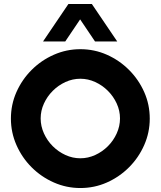

<svg xmlns="http://www.w3.org/2000/svg" viewBox="-20 -938 810 968"><path d="M385 10Q315 10 251.5 -18Q188 -46 139.5 -94.5Q91 -143 63 -206.5Q35 -270 35 -340Q35 -411 63 -474Q91 -537 139.5 -585.5Q188 -634 251.5 -662Q315 -690 385 -690Q456 -690 519 -662Q582 -634 630.5 -585.5Q679 -537 707 -474Q735 -411 735 -340Q735 -270 707 -206.5Q679 -143 630.5 -94.5Q582 -46 519 -18Q456 10 385 10ZM385 -140Q424 -140 460 -156.5Q496 -173 524 -201Q552 -229 568.5 -265.5Q585 -302 585 -341Q585 -380 568.5 -416Q552 -452 524 -480Q496 -508 460 -524.5Q424 -541 385 -541Q346 -541 310 -524.5Q274 -508 246 -480Q218 -452 201.5 -416Q185 -380 185 -341Q185 -302 201.5 -265.5Q218 -229 246 -201Q274 -173 310 -156.5Q346 -140 385 -140ZM197 -729 325 -918H443L571 -729H459L364 -870H404L309 -729Z"/></svg>

Font: Teachers
Style: Bold
Weight: 700
Designer: Alfredo Marco Pradil, Chank Diesel
Version: Version 1.001